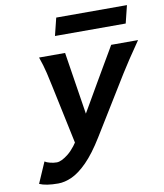

<svg xmlns="http://www.w3.org/2000/svg" viewBox="-98 -991 926 1082"><g transform="rotate(-10 365.0 -449.5)"><path d="M312.5 -705.6 374 -313 280.8 -192.4 208.5 -534.2Q202.1 -566.4 191.4 -611.8Q180.7 -657.2 163.6 -705.6ZM576.2 -705.6H730Q690.9 -649.4 664.1 -608.6Q637.2 -567.9 616.2 -534.2L413.1 -204.1Q361.3 -120.1 314.7 -73Q268.1 -25.9 226.6 -6.8Q185.1 12.2 147 12.2Q77.1 12.2 40 -4.4L91.8 -123.5Q102.5 -116.2 122.1 -111.3Q141.6 -106.4 159.7 -106.4Q186 -106.4 225.8 -137.9Q265.6 -169.4 306.6 -241.7Q318.8 -263.2 343.3 -305.2Q367.7 -347.2 398.2 -399.7Q428.7 -452.1 459.7 -505.9Q490.7 -559.6 517.3 -604.7Q543.9 -649.9 560.1 -677.7Q576.2 -705.6 576.2 -705.6ZM272.9 -809.6 297.9 -910.6H702.6L677.7 -809.6Z"/></g></svg>

Font: Andika
Style: Bold Italic
Weight: 700
Italic angle: -14°
Designer: Victor Gaultney, Annie Olsen, Julie Remington, Don Collingsworth, Eric Hays, Becca Hirsbrunner
Foundry: SIL International
Version: Version 6.101